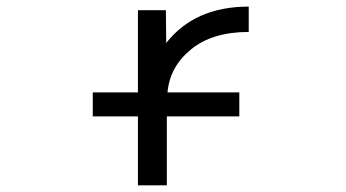

<svg xmlns="http://www.w3.org/2000/svg" viewBox="-20 -555 1040 577"><path d="M394.5 -524.4H478.5L479.5 -425.8Q565.4 -535.2 727.5 -535.2V-459Q618.2 -459 554.2 -406.7Q490.2 -354.5 483.4 -277.3H699.2V-205.1H481.4V2H394.5V-205.1H258.8V-277.3H394.5Z"/></svg>

Font: GenEi Gothic M Regular
Style: Regular
Weight: 400
Designer: o_tamon (Modified); [Source Han Sans]
Ryoko NISHIZUKA  (kana & ideographs); Paul D. Hunt (Latin, Greek & Cyrillic); Wenl
Version: Version 1.1a;Original Version 1.004